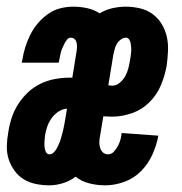

<svg xmlns="http://www.w3.org/2000/svg" viewBox="-27 -548 547 576"><path d="M121 8Q101 8 81 4Q61 0 44.5 -10Q28 -20 16.5 -36Q5 -52 -1 -70.5Q-7 -89 -6.5 -110Q-6 -131 -2 -152Q1 -173 8 -194.5Q15 -216 27.5 -235.5Q40 -255 57 -271Q74 -287 95 -297Q116 -307 138 -311Q160 -315 181 -315H190L203 -396Q204 -402 204 -408.5Q204 -415 202.5 -421Q201 -427 196.5 -431Q192 -435 185 -435Q179 -435 174 -429Q169 -423 166 -416.5Q163 -410 160 -403.5Q157 -397 155.5 -390.5Q154 -384 152.5 -377Q151 -370 150 -364L149 -360H38L40 -368Q43 -388 49 -407Q55 -426 64 -444Q73 -462 86.5 -478Q100 -494 117 -506Q134 -518 153.5 -523Q173 -528 193 -528Q214 -528 234.5 -523.5Q255 -519 272 -508Q290 -519 310.5 -523.5Q331 -528 350 -528Q372 -528 393 -523Q414 -518 430.5 -506Q447 -494 458 -476Q469 -458 473.5 -437.5Q478 -417 477 -395Q476 -373 473 -351Q468 -322 456 -293Q444 -264 421.5 -241.5Q399 -219 369 -208.5Q339 -198 309 -198Q303 -198 296.5 -198.5Q290 -199 283 -199L273 -139Q271 -130 271 -121Q271 -112 273.5 -104Q276 -96 282 -90.5Q288 -85 297 -85Q307 -85 314.5 -93Q322 -101 327 -110.5Q332 -120 334.5 -130Q337 -140 338 -149L448 -141Q443 -113 430.5 -85Q418 -57 396.5 -35Q375 -13 346 -2.5Q317 8 289 8Q264 8 240.5 2Q217 -4 200 -18Q183 -5 162 1.5Q141 8 121 8ZM310 -291Q322 -291 332.5 -300Q343 -309 349 -320Q355 -331 358 -343Q361 -355 363 -367Q364 -373 365 -379.5Q366 -386 366.5 -392.5Q367 -399 366.5 -405.5Q366 -412 365 -418Q364 -424 360.5 -429.5Q357 -435 351 -435Q343 -435 335.5 -429.5Q328 -424 323.5 -416.5Q319 -409 317 -400.5Q315 -392 313 -384L298 -292Q301 -292 304 -291.5Q307 -291 310 -291ZM122 -85Q129 -85 135 -91.5Q141 -98 144.5 -105Q148 -112 151 -119Q154 -126 156 -133.5Q158 -141 160 -148Q162 -155 163.5 -162.5Q165 -170 166.5 -177.5Q168 -185 169 -192L174 -222Q160 -221 148 -213Q136 -205 127.5 -193Q119 -181 114.5 -167.5Q110 -154 108 -141Q107 -133 106.5 -124.5Q106 -116 106.5 -108Q107 -100 110.5 -92.5Q114 -85 122 -85Z"/></svg>

Font: Iosevka Term Curly Heavy
Style: Italic
Weight: 900
Italic angle: -9°
Designer: Belleve Invis
Foundry: Belleve Invis
Version: Version 32.3.0